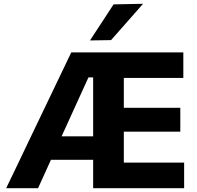

<svg xmlns="http://www.w3.org/2000/svg" viewBox="-20 -988 1035 1008"><path d="M12.4 0Q40.3 -57.8 70.7 -121Q101 -184.3 128.2 -241.5L245.9 -487Q276.4 -550.8 302.4 -604.9Q328.4 -659 354.1 -713H942.5V-578.7Q911.7 -578.7 878.3 -578.7Q844.9 -578.7 806 -578.7Q767.1 -578.7 719.5 -578.7H572.3L630.1 -687Q630.1 -628.4 630.1 -572.9Q630.1 -517.4 630.1 -448.7V-258.5Q630.1 -191.9 630.1 -137.8Q630.1 -83.6 630.1 -26L579.2 -134.3H731.3Q771.1 -134.3 807.9 -134.3Q844.7 -134.3 879.2 -134.3Q913.7 -134.3 946.7 -134.3V0H469Q469 -57.6 469 -111.6Q469 -165.5 469 -232.5V-474.7Q469 -544 469 -598.2Q469 -652.4 469 -700.9L549.6 -581.5H444.3L286.6 -235.3Q260.9 -178.4 233.3 -117.8Q205.8 -57.2 179.8 0ZM212.8 -148.9 230.3 -272.2H524L538.6 -148.9ZM592.6 -296.9V-422H723Q788.7 -422 835.8 -422Q882.8 -422 926.6 -422V-296.9Q903.7 -296.9 880.7 -296.9Q857.8 -296.9 833.4 -296.9Q809 -296.9 781.8 -296.9Q754.6 -296.9 723 -296.9ZM452.4 -775.7Q483.8 -823.4 514.6 -870.6Q545.5 -917.8 576.2 -965L731 -968.1Q702.2 -935.2 673.8 -903Q645.5 -870.7 617.7 -839.3Q589.9 -807.9 563 -777.4Z"/></svg>

Font: Commissioner Thin
Style: Regular
Weight: 100
Designer: Kostas Bartsokas
Foundry: Kostas Bartsokas
Version: Version 1.001;gftools[0.9.23]